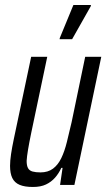

<svg xmlns="http://www.w3.org/2000/svg" viewBox="-20 -736 423 764"><path d="M111 8Q78 8 58 -0.5Q38 -9 29 -27.5Q20 -46 20 -76Q20 -96 24 -123Q28 -150 35 -183L104 -510H168L104 -206Q96 -167 91.5 -140Q87 -113 86 -96Q86 -77 91.5 -67Q97 -57 109.5 -53.5Q122 -50 141 -50Q171 -50 191 -65Q211 -80 224 -107Q237 -134 246 -170.5Q255 -207 265 -250L319 -510H383L276 0H219L229 -68H224Q214 -46 199 -29Q184 -12 163 -2Q142 8 111 8ZM217 -580 218 -585 272 -716H342L341 -711L267 -580Z"/></svg>

Font: Saira ExtraCondensed
Style: Italic
Weight: 400
Width: 2
Italic angle: -12°
Designer: Hector Gatti with collaboration of the Omnibus-Type team
Foundry: Omnibus-Type
Version: Version 1.101